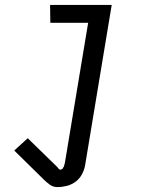

<svg xmlns="http://www.w3.org/2000/svg" viewBox="-20 -540 640 782"><path d="M214 222Q196 222 182.5 212Q169 202 157 190L38 73L93 23L213 140Q214 141 215 142.5Q216 144 217 145Q218 147 220.5 149Q223 151 226 151Q231 151 234.5 147Q238 143 240 138Q242 133 243 128.5Q244 124 245 119L339 -447H185L184 -520H435L327 131Q324 150 314.5 168.5Q305 187 288.5 199.5Q272 212 252.5 217Q233 222 214 222Z"/></svg>

Font: Iosevka Plex Etoile
Style: Italic
Weight: 400
Italic angle: -9°
Designer: Belleve Invis
Foundry: Belleve Invis
Version: Version 25.1.1; ttfautohint (v1.8.4)